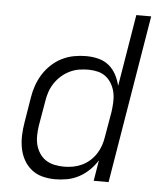

<svg xmlns="http://www.w3.org/2000/svg" viewBox="-53 -781 706 836"><g transform="rotate(5 300.0 -363.5)"><path d="M219 8Q190 8 163 1Q136 -6 115 -23Q94 -40 81 -64Q68 -88 63 -115Q58 -142 59 -170.5Q60 -199 65 -228L83 -338Q87 -364 96 -390Q105 -416 120 -440Q135 -464 156 -483.5Q177 -503 202 -515.5Q227 -528 254 -533Q281 -538 307 -538Q335 -538 361 -531.5Q387 -525 407 -508.5Q427 -492 439 -469Q451 -446 457 -421L509 -735H574L452 0H387L402 -91Q388 -68 367.5 -48Q347 -28 322.5 -15Q298 -2 271.5 3Q245 8 219 8ZM252 -50Q252 -50 252 -50Q252 -50 252 -50Q272 -50 291.5 -53.5Q311 -57 329.5 -65.5Q348 -74 364 -88Q380 -102 391.5 -119.5Q403 -137 409.5 -156Q416 -175 419 -195L438 -305Q441 -326 442 -347.5Q443 -369 439 -389Q435 -409 425 -427Q415 -445 399.5 -457.5Q384 -470 363.5 -475Q343 -480 322 -480Q301 -480 280.5 -476.5Q260 -473 240.5 -463.5Q221 -454 204.5 -439.5Q188 -425 176 -407Q164 -389 157 -369Q150 -349 147 -328L128 -218Q125 -197 124.5 -175.5Q124 -154 129 -134.5Q134 -115 145 -98Q156 -81 172.5 -70Q189 -59 210 -54.5Q231 -50 252 -50Z"/></g></svg>

Font: Iosevka Curly LtExObl
Style: Regular
Weight: 300
Width: 7
Italic angle: -9°
Monospace: yes
Designer: Belleve Invis
Foundry: Belleve Invis
Version: Version 11.1.0; ttfautohint (v1.8.3)